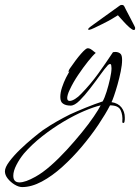

<svg xmlns="http://www.w3.org/2000/svg" viewBox="-216 -445 569 780"><path d="M-126 315Q-140 315 -156.5 305Q-173 295 -184.5 280.5Q-196 266 -196 251Q-196 235 -178 211Q-160 187 -134 162Q-108 137 -82.5 116Q-57 95 -42 84Q-11 63 15.5 48Q42 33 68 20Q94 8 132 -7.5Q170 -23 201 -33Q209 -47 217 -72.5Q225 -98 231 -125Q237 -152 237 -168Q237 -173 236 -179Q235 -185 231 -185Q227 -185 222 -180Q210 -167 191 -140.5Q172 -114 150 -85.5Q128 -57 107.5 -36.5Q87 -16 71 -16Q51 -16 40 -24Q29 -31 29 -51Q29 -69 36 -90Q43 -111 52 -129Q61 -147 66 -155Q61 -152 61.5 -154Q62 -156 63 -157Q64 -161 68 -167Q94 -205 113.5 -227Q133 -249 140 -249Q148 -249 155.5 -243.5Q163 -238 173 -230Q162 -221 142 -196Q122 -171 101.5 -140.5Q81 -110 68 -82Q62 -70 59.5 -61Q57 -52 57 -47Q57 -35 67 -35Q76 -35 89 -43Q102 -51 114 -64Q152 -103 183 -146Q214 -189 243 -233Q245 -233 247.5 -233.5Q250 -234 252 -234Q266 -234 274 -226Q280 -220 280 -201Q280 -182 274.5 -155Q269 -128 261.5 -101.5Q254 -75 247 -55Q240 -35 237 -30Q264 -26 277.5 -8.5Q291 9 291 32Q291 36 291 40Q291 44 290 48Q289 55 284.5 54.5Q280 54 281 48Q283 22 274 2.5Q265 -17 231 -17Q213 18 183.5 62Q154 106 116.5 150.5Q79 195 37.5 232.5Q-4 270 -46 292.5Q-88 315 -126 315ZM-137 296Q-113 296 -72 273Q-43 257 -10 228Q23 199 55.5 163.5Q88 128 116.5 93Q145 58 165 28.5Q185 -1 193 -17Q166 -11 126 6Q86 23 41.5 49.5Q-3 76 -45 109Q-87 142 -119 179Q-137 201 -149.5 225.5Q-162 250 -162 269Q-162 296 -137 296ZM328 -323Q322 -323 310 -333.5Q298 -344 285.5 -358Q273 -372 263 -383Q257 -379 240 -369Q223 -359 203 -349Q183 -339 167 -331.5Q151 -324 147 -324H145Q142 -324 142 -326Q142 -328 145.5 -331.5Q149 -335 152 -337Q179 -356 206 -376Q233 -396 270 -422Q273 -425 279 -425Q286 -425 289 -419Q289 -418 296 -405Q303 -392 311.5 -375.5Q320 -359 326 -347.5Q332 -336 331 -337Q333 -335 333 -331Q333 -323 328 -323Z"/></svg>

Font: The Nautigal
Style: Regular
Weight: 400
Designer: Robert E. Leuschke
Foundry: Robert E. Leuschke
Version: Version 1.100; ttfautohint (v1.8.3)